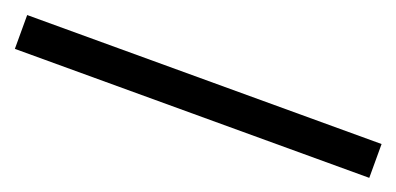

<svg xmlns="http://www.w3.org/2000/svg" viewBox="-17 -94 693 336"><g transform="rotate(20 330.0 74.5)"><path d="M0 106.3V43.3H660V106.3Z"/></g></svg>

Font: Hauora
Style: Regular
Weight: 400
Designer: Wayne Shih
Foundry: WCYS
Version: Version 1.001